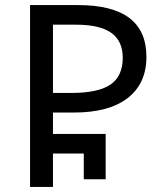

<svg xmlns="http://www.w3.org/2000/svg" viewBox="-20 -734 646 754"><path d="M98 -714H287Q555 -714 555 -511Q555 -406 481.5 -349Q408 -292 270 -292H188V-208H395V-30H309V-131H188V0H98ZM260 -369Q366 -369 414 -402Q462 -435 462 -507Q462 -573 417 -605Q372 -637 279 -637H188V-369Z"/></svg>

Font: Noto Sans Georgian
Style: Regular
Weight: 400
Designer: Monotype Design team
Foundry: Monotype Imaging Inc.
Version: Version 1.000